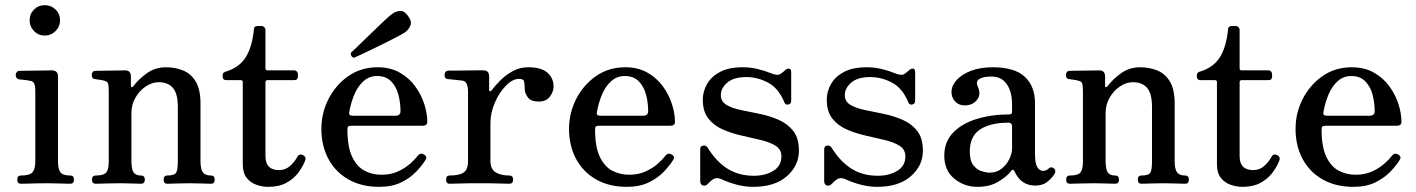

<svg xmlns="http://www.w3.org/2000/svg" viewBox="-20 -713 5495 745"><path d="M61 0Q47 0 47 -16Q47 -32 61 -32Q96 -32 106.5 -45Q117 -58 117 -87V-356Q117 -382 112 -390.5Q107 -399 93 -400Q86 -402 73 -403Q60 -404 54 -405Q41 -408 41 -422Q41 -428 45 -433Q49 -438 55 -438Q58 -438 75.5 -438.5Q93 -439 115.5 -439Q138 -439 157 -439.5Q176 -440 181 -440Q205 -440 205 -416V-87Q205 -58 214 -45Q223 -32 253 -32Q267 -32 267 -16Q267 0 253 0Q243 0 214 -1Q185 -2 161 -2Q145 -2 124 -1.5Q103 -1 85.5 -0.5Q68 0 61 0ZM154 -575Q129 -575 112 -592.5Q95 -610 95 -634Q95 -659 112 -676Q129 -693 154 -693Q178 -693 195.5 -676Q213 -659 213 -634Q213 -610 195.5 -592.5Q178 -575 154 -575Z M351 0Q337 0 337 -16Q337 -32 351 -32Q383 -32 392.5 -44Q402 -56 402 -86V-358Q402 -376 400 -386.5Q398 -397 384 -400Q377 -402 366.5 -403.5Q356 -405 349 -406Q336 -407 336 -422Q336 -428 339.5 -433Q343 -438 350 -438Q353 -438 369 -438.5Q385 -439 405 -439Q425 -439 442 -439.5Q459 -440 465 -440Q488 -440 488 -416V-379Q488 -375 490.5 -374.5Q493 -374 497 -378Q517 -405 549.5 -428.5Q582 -452 624 -452Q659 -452 689.5 -440Q720 -428 739 -397.5Q758 -367 758 -310V-88Q758 -57 767 -44.5Q776 -32 799 -32Q813 -32 813 -16Q813 0 799 0Q789 0 763.5 -1Q738 -2 714 -2Q689 -2 664.5 -1Q640 0 629 0Q615 0 615 -16Q615 -32 629 -32Q658 -32 664 -44Q670 -56 670 -86V-298Q670 -350 651 -372Q632 -394 596 -394Q570 -394 545.5 -377.5Q521 -361 505.5 -334Q490 -307 490 -274V-88Q490 -57 498 -44.5Q506 -32 527 -32Q542 -32 542 -16Q542 0 527 0Q517 0 494 -1Q471 -2 446 -2Q421 -2 391.5 -1Q362 0 351 0Z M1021 12Q998 12 975 4Q952 -4 937 -23Q922 -42 922 -76V-394Q922 -402 914 -402H859Q844 -402 844 -416V-422Q844 -428 848.5 -431.5Q853 -435 859 -436Q909 -452 933.5 -491Q958 -530 965 -597Q965 -612 979 -612H995Q1001 -612 1005.5 -607.5Q1010 -603 1010 -597V-448Q1010 -440 1018 -440H1121Q1128 -440 1132 -435.5Q1136 -431 1136 -426V-416Q1136 -402 1121 -402H1018Q1010 -402 1010 -394V-107Q1010 -53 1063 -53Q1088 -53 1106 -69.5Q1124 -86 1134 -105Q1139 -113 1145 -113.5Q1151 -114 1158 -110Q1170 -102 1163 -87Q1153 -63 1135.5 -40.5Q1118 -18 1090 -3Q1062 12 1021 12Z M1451 12Q1383 12 1332.5 -16.5Q1282 -45 1254.5 -96Q1227 -147 1227 -213Q1227 -275 1255 -329.5Q1283 -384 1332 -418Q1381 -452 1445 -452Q1495 -452 1531.5 -431Q1568 -410 1591.5 -377.5Q1615 -345 1626.5 -308.5Q1638 -272 1638 -240Q1638 -225 1619 -225H1344Q1334 -225 1331 -222Q1328 -219 1328 -211Q1328 -144 1346 -105.5Q1364 -67 1394 -51Q1424 -35 1460 -35Q1496 -35 1523.5 -47.5Q1551 -60 1570.5 -77Q1590 -94 1601 -109Q1612 -122 1626 -113Q1640 -104 1630 -91Q1618 -71 1594.5 -46.5Q1571 -22 1536 -5Q1501 12 1451 12ZM1348 -264H1515Q1534 -264 1534 -282Q1534 -314 1526 -345Q1518 -376 1498 -397Q1478 -418 1443 -418Q1413 -418 1391 -398.5Q1369 -379 1355.5 -347.5Q1342 -316 1335 -278Q1332 -264 1348 -264ZM1354 -489Q1347 -490 1343.5 -496Q1340 -502 1342 -509Q1345 -511 1360 -525.5Q1375 -540 1396 -560.5Q1417 -581 1439 -602Q1461 -623 1478 -639Q1495 -655 1502 -659Q1516 -670 1533 -670.5Q1550 -671 1564 -650Q1579 -630 1572.5 -614Q1566 -598 1552 -588Q1545 -583 1524.5 -572Q1504 -561 1476.5 -547.5Q1449 -534 1422.5 -521Q1396 -508 1377 -499.5Q1358 -491 1354 -489Z M1724 0Q1711 0 1711 -16Q1711 -32 1724 -32Q1763 -32 1779.5 -44Q1796 -56 1796 -86V-356Q1796 -397 1775 -400Q1770 -401 1758 -402Q1746 -403 1734.5 -404.5Q1723 -406 1718 -406Q1705 -407 1705 -422Q1705 -437 1719 -439Q1722 -439 1741 -439Q1760 -439 1784.5 -439.5Q1809 -440 1829.5 -440Q1850 -440 1856 -440Q1878 -440 1878 -416V-363Q1878 -360 1881 -359Q1884 -358 1887 -362Q1903 -383 1924 -403.5Q1945 -424 1971.5 -438Q1998 -452 2030 -452Q2080 -452 2104 -431Q2128 -410 2128 -377Q2128 -358 2114 -338.5Q2100 -319 2071 -319Q2039 -319 2027.5 -336Q2016 -353 2016 -366Q2016 -387 2013.5 -397Q2011 -407 1994 -407Q1969 -407 1943 -380.5Q1917 -354 1900 -314.5Q1883 -275 1883 -235V-88Q1883 -57 1903 -44.5Q1923 -32 1956 -32Q1971 -32 1971 -16Q1971 0 1956 0Q1946 0 1918 -1Q1890 -2 1839 -2Q1796 -2 1765.5 -1Q1735 0 1724 0Z M2412 12Q2344 12 2293.5 -16.5Q2243 -45 2215.5 -96Q2188 -147 2188 -213Q2188 -275 2216 -329.5Q2244 -384 2293 -418Q2342 -452 2406 -452Q2456 -452 2492.5 -431Q2529 -410 2552.5 -377.5Q2576 -345 2587.5 -308.5Q2599 -272 2599 -240Q2599 -225 2580 -225H2305Q2295 -225 2292 -222Q2289 -219 2289 -211Q2289 -144 2307 -105.5Q2325 -67 2355 -51Q2385 -35 2421 -35Q2457 -35 2484.5 -47.5Q2512 -60 2531.5 -77Q2551 -94 2562 -109Q2573 -122 2587 -113Q2601 -104 2591 -91Q2579 -71 2555.5 -46.5Q2532 -22 2497 -5Q2462 12 2412 12ZM2309 -264H2476Q2495 -264 2495 -282Q2495 -314 2487 -345Q2479 -376 2459 -397Q2439 -418 2404 -418Q2374 -418 2352 -398.5Q2330 -379 2316.5 -347.5Q2303 -316 2296 -278Q2293 -264 2309 -264Z M2903 12Q2869 12 2836.5 3Q2804 -6 2781 -17Q2760 -27 2745 -16Q2740 -13 2735 -8Q2730 -3 2726 1Q2717 10 2707 6.5Q2697 3 2697 -10V-134Q2697 -146 2708 -148Q2719 -150 2725 -141Q2760 -85 2803.5 -58Q2847 -31 2905 -31Q2949 -31 2980.5 -50Q3012 -69 3012 -106Q3012 -133 2990 -147Q2968 -161 2933 -169.5Q2898 -178 2859.5 -186.5Q2821 -195 2786 -210Q2751 -225 2729 -252.5Q2707 -280 2707 -326Q2707 -358 2723.5 -387Q2740 -416 2774 -434Q2808 -452 2862 -452Q2893 -452 2921 -445Q2949 -438 2971 -429Q2998 -418 3008 -426Q3013 -429 3018.5 -433.5Q3024 -438 3028 -442Q3036 -448 3043 -446.5Q3050 -445 3050 -432V-323Q3050 -310 3039 -307.5Q3028 -305 3024 -315Q3001 -371 2960 -392.5Q2919 -414 2876 -414Q2827 -414 2802 -392.5Q2777 -371 2777 -344Q2777 -319 2799 -306Q2821 -293 2855.5 -286Q2890 -279 2928.5 -271Q2967 -263 3001.5 -248Q3036 -233 3058 -205Q3080 -177 3080 -128Q3080 -70 3033 -29Q2986 12 2903 12Z M3384 12Q3350 12 3317.5 3Q3285 -6 3262 -17Q3241 -27 3226 -16Q3221 -13 3216 -8Q3211 -3 3207 1Q3198 10 3188 6.5Q3178 3 3178 -10V-134Q3178 -146 3189 -148Q3200 -150 3206 -141Q3241 -85 3284.5 -58Q3328 -31 3386 -31Q3430 -31 3461.5 -50Q3493 -69 3493 -106Q3493 -133 3471 -147Q3449 -161 3414 -169.5Q3379 -178 3340.5 -186.5Q3302 -195 3267 -210Q3232 -225 3210 -252.5Q3188 -280 3188 -326Q3188 -358 3204.5 -387Q3221 -416 3255 -434Q3289 -452 3343 -452Q3374 -452 3402 -445Q3430 -438 3452 -429Q3479 -418 3489 -426Q3494 -429 3499.5 -433.5Q3505 -438 3509 -442Q3517 -448 3524 -446.5Q3531 -445 3531 -432V-323Q3531 -310 3520 -307.5Q3509 -305 3505 -315Q3482 -371 3441 -392.5Q3400 -414 3357 -414Q3308 -414 3283 -392.5Q3258 -371 3258 -344Q3258 -319 3280 -306Q3302 -293 3336.5 -286Q3371 -279 3409.5 -271Q3448 -263 3482.5 -248Q3517 -233 3539 -205Q3561 -177 3561 -128Q3561 -70 3514 -29Q3467 12 3384 12Z M3773 12Q3721 12 3682.5 -20Q3644 -52 3644 -109Q3644 -162 3677.5 -197.5Q3711 -233 3768.5 -251Q3826 -269 3896 -269Q3907 -269 3907 -279V-307Q3907 -357 3886.5 -386.5Q3866 -416 3827 -416Q3795 -416 3780 -406.5Q3765 -397 3774 -377Q3788 -347 3771 -325.5Q3754 -304 3723 -304Q3701 -304 3686.5 -319Q3672 -334 3672 -356Q3672 -380 3691.5 -402Q3711 -424 3747 -438Q3783 -452 3832 -452Q3917 -452 3956.5 -415Q3996 -378 3996 -313V-115Q3996 -79 4005 -64.5Q4014 -50 4027 -50Q4040 -50 4049 -59Q4059 -69 4071 -58Q4079 -50 4071 -37Q4060 -20 4042.5 -6.5Q4025 7 3997 7Q3942 7 3917 -47Q3911 -61 3902 -48Q3888 -29 3854.5 -8.5Q3821 12 3773 12ZM3820 -43Q3847 -43 3866.5 -58.5Q3886 -74 3896.5 -96Q3907 -118 3907 -137V-222Q3907 -237 3893 -237Q3824 -237 3783.5 -211Q3743 -185 3743 -125Q3743 -89 3757 -71.5Q3771 -54 3789.5 -48.5Q3808 -43 3820 -43Z M4131 0Q4117 0 4117 -16Q4117 -32 4131 -32Q4163 -32 4172.5 -44Q4182 -56 4182 -86V-358Q4182 -376 4180 -386.5Q4178 -397 4164 -400Q4157 -402 4146.5 -403.5Q4136 -405 4129 -406Q4116 -407 4116 -422Q4116 -428 4119.5 -433Q4123 -438 4130 -438Q4133 -438 4149 -438.5Q4165 -439 4185 -439Q4205 -439 4222 -439.5Q4239 -440 4245 -440Q4268 -440 4268 -416V-379Q4268 -375 4270.5 -374.5Q4273 -374 4277 -378Q4297 -405 4329.5 -428.5Q4362 -452 4404 -452Q4439 -452 4469.5 -440Q4500 -428 4519 -397.5Q4538 -367 4538 -310V-88Q4538 -57 4547 -44.5Q4556 -32 4579 -32Q4593 -32 4593 -16Q4593 0 4579 0Q4569 0 4543.5 -1Q4518 -2 4494 -2Q4469 -2 4444.5 -1Q4420 0 4409 0Q4395 0 4395 -16Q4395 -32 4409 -32Q4438 -32 4444 -44Q4450 -56 4450 -86V-298Q4450 -350 4431 -372Q4412 -394 4376 -394Q4350 -394 4325.5 -377.5Q4301 -361 4285.5 -334Q4270 -307 4270 -274V-88Q4270 -57 4278 -44.5Q4286 -32 4307 -32Q4322 -32 4322 -16Q4322 0 4307 0Q4297 0 4274 -1Q4251 -2 4226 -2Q4201 -2 4171.5 -1Q4142 0 4131 0Z M4801 12Q4778 12 4755 4Q4732 -4 4717 -23Q4702 -42 4702 -76V-394Q4702 -402 4694 -402H4639Q4624 -402 4624 -416V-422Q4624 -428 4628.5 -431.5Q4633 -435 4639 -436Q4689 -452 4713.5 -491Q4738 -530 4745 -597Q4745 -612 4759 -612H4775Q4781 -612 4785.5 -607.5Q4790 -603 4790 -597V-448Q4790 -440 4798 -440H4901Q4908 -440 4912 -435.5Q4916 -431 4916 -426V-416Q4916 -402 4901 -402H4798Q4790 -402 4790 -394V-107Q4790 -53 4843 -53Q4868 -53 4886 -69.5Q4904 -86 4914 -105Q4919 -113 4925 -113.5Q4931 -114 4938 -110Q4950 -102 4943 -87Q4933 -63 4915.5 -40.5Q4898 -18 4870 -3Q4842 12 4801 12Z M5231 12Q5163 12 5112.5 -16.5Q5062 -45 5034.5 -96Q5007 -147 5007 -213Q5007 -275 5035 -329.5Q5063 -384 5112 -418Q5161 -452 5225 -452Q5275 -452 5311.5 -431Q5348 -410 5371.5 -377.5Q5395 -345 5406.5 -308.5Q5418 -272 5418 -240Q5418 -225 5399 -225H5124Q5114 -225 5111 -222Q5108 -219 5108 -211Q5108 -144 5126 -105.5Q5144 -67 5174 -51Q5204 -35 5240 -35Q5276 -35 5303.5 -47.5Q5331 -60 5350.5 -77Q5370 -94 5381 -109Q5392 -122 5406 -113Q5420 -104 5410 -91Q5398 -71 5374.5 -46.5Q5351 -22 5316 -5Q5281 12 5231 12ZM5128 -264H5295Q5314 -264 5314 -282Q5314 -314 5306 -345Q5298 -376 5278 -397Q5258 -418 5223 -418Q5193 -418 5171 -398.5Q5149 -379 5135.5 -347.5Q5122 -316 5115 -278Q5112 -264 5128 -264Z"/></svg>

Font: Zen Old Mincho Medium
Style: Regular
Weight: 500
Designer: Yoshimichi Ohira
Foundry: Positype
Version: Version 1.500